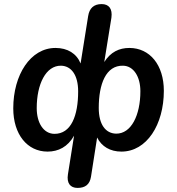

<svg xmlns="http://www.w3.org/2000/svg" viewBox="-20 -733 868 941"><path d="M360 188C398 188 420 171 426 133L456 -59C478 -15 520 10 575 10C699 10 783 -122 783 -288C783 -415 714 -498 614 -498C564 -498 522 -478 491 -429L526 -646C532 -690 514 -713 478 -713C440 -713 418 -693 412 -654L375 -422C355 -471 311 -498 252 -498C129 -498 45 -366 45 -202C45 -74 114 10 213 10C266 10 312 -13 343 -68L313 121C306 164 324 188 360 188ZM246 -77C193 -78 160 -131 160 -203C160 -321 205 -412 279 -411C329 -410 363 -366 363 -285C363 -167 329 -76 246 -77ZM549 -78C498 -79 464 -122 464 -204C464 -321 499 -413 583 -411C635 -410 668 -357 668 -286C668 -168 623 -77 549 -78Z"/></svg>

Font: SN Pro Semibold
Style: Italic
Weight: 600
Italic angle: -9°
Designer: Tobias Whetton
Foundry: Supernotes
Version: Version 1.001;Glyphs 3.2 (3249)